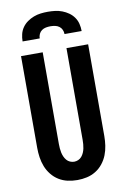

<svg xmlns="http://www.w3.org/2000/svg" viewBox="-103 -1014 706 1082"><g transform="rotate(-10 250.0 -473.5)"><path d="M250 8Q222 8 195 2Q168 -4 144.5 -18.5Q121 -33 103.5 -55Q86 -77 76 -102.5Q66 -128 62 -155.5Q58 -183 58 -210V-735H182V-210Q182 -198 183 -185.5Q184 -173 186.5 -161Q189 -149 194 -137.5Q199 -126 207 -116.5Q215 -107 226.5 -102Q238 -97 250 -97Q262 -97 273.5 -102Q285 -107 293 -116.5Q301 -126 306 -137.5Q311 -149 313.5 -161Q316 -173 317 -185.5Q318 -198 318 -210V-735H442V-210Q442 -183 438 -155.5Q434 -128 424 -102.5Q414 -77 396.5 -55Q379 -33 355.5 -18.5Q332 -4 305 2Q278 8 250 8ZM81 -815Q81 -836 86 -856.5Q91 -877 103 -894Q115 -911 132 -923Q149 -935 168.5 -942.5Q188 -950 208.5 -952.5Q229 -955 250 -955Q271 -955 291.5 -952.5Q312 -950 331.5 -942.5Q351 -935 368 -923Q385 -911 397 -894Q409 -877 414 -856.5Q419 -836 419 -815H321Q321 -828 315.5 -840Q310 -852 299.5 -859.5Q289 -867 276 -869.5Q263 -872 250 -872Q237 -872 224 -869.5Q211 -867 200.5 -859.5Q190 -852 184.5 -840Q179 -828 179 -815Z"/></g></svg>

Font: Iosevka Extrabold
Style: Regular
Weight: 800
Monospace: yes
Designer: Belleve Invis
Foundry: Belleve Invis
Version: Version 32.5.0; ttfautohint (v1.8.4)